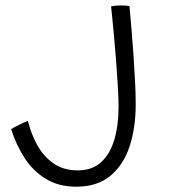

<svg xmlns="http://www.w3.org/2000/svg" viewBox="-20 -677 629 706"><path d="M261 9.5Q196 9.5 149 -19Q102 -47.5 70.8 -95.5Q39.5 -143.5 21 -202Q31.5 -209 50 -218Q68.5 -227 82.5 -232.5Q94 -185.5 116.8 -144Q139.5 -102.5 176.2 -76.5Q213 -50.5 266 -50.5Q319 -50.5 352 -80.8Q385 -111 400.5 -163.8Q416 -216.5 416 -284Q416 -315 413.2 -360.5Q410.5 -406 406.8 -455.2Q403 -504.5 398.8 -548.5Q394.5 -592.5 391.8 -621.2Q389 -650 388.5 -653.5Q403 -657 423.5 -657Q433 -657 441.8 -656.5Q450.5 -656 456 -655Q459 -622.5 463 -576.2Q467 -530 470.5 -479.2Q474 -428.5 476.5 -380.2Q479 -332 479 -294.5Q479 -205 455.8 -136.5Q432.5 -68 384.2 -29.2Q336 9.5 261 9.5Z"/></svg>

Font: Grandstander ExtraLight
Style: Regular
Weight: 200
Designer: Tyler Finck
Foundry: Etcetera Type Co
Version: Version 1.200; ttfautohint (v1.8.3)